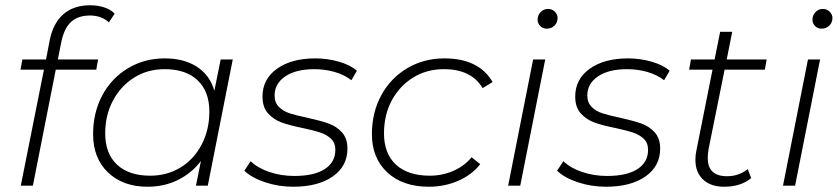

<svg xmlns="http://www.w3.org/2000/svg" viewBox="-20 -706 3188 730"><path d="M213 -546 200 -480H353L346 -441H192L105 0H59L147 -441H58L65 -480H155L169 -553Q182 -618 221 -652Q260 -686 323 -686Q351 -686 376 -678Q401 -670 416 -654L394 -621Q366 -647 322 -647Q277 -647 250.5 -623Q224 -599 213 -546Z M865 -480 770 0H725L744 -94Q709 -48 657 -22Q605 4 541 4Q448 4 391 -50Q334 -104 334 -196Q334 -278 369 -343.5Q404 -409 466.5 -446.5Q529 -484 606 -484Q680 -484 729 -452Q778 -420 795 -361L819 -480ZM776 -282Q776 -358 731.5 -400.5Q687 -443 606 -443Q541 -443 490 -411Q439 -379 409.5 -323.5Q380 -268 380 -199Q380 -122 425 -80Q470 -38 551 -38Q615 -38 666 -69Q717 -100 746.5 -156Q776 -212 776 -282Z M909 -57 933 -93Q960 -67 1004.5 -52Q1049 -37 1099 -37Q1174 -37 1214.5 -63Q1255 -89 1255 -136Q1255 -163 1238.5 -178.5Q1222 -194 1198 -202Q1174 -210 1132 -219Q1082 -229 1051.5 -240Q1021 -251 999.5 -274.5Q978 -298 978 -339Q978 -405 1033 -444.5Q1088 -484 1179 -484Q1225 -484 1268.5 -471.5Q1312 -459 1337 -437L1316 -401Q1289 -422 1252 -432.5Q1215 -443 1175 -443Q1105 -443 1064.5 -415.5Q1024 -388 1024 -343Q1024 -316 1040.5 -299.5Q1057 -283 1082 -275Q1107 -267 1150 -258Q1199 -247 1229 -236.5Q1259 -226 1280 -203Q1301 -180 1301 -141Q1301 -74 1245 -35Q1189 4 1095 4Q1039 4 988 -13Q937 -30 909 -57Z M1394 -196Q1394 -278 1429.5 -343.5Q1465 -409 1528 -446.5Q1591 -484 1670 -484Q1735 -484 1781 -461.5Q1827 -439 1853 -394L1815 -371Q1772 -443 1668 -443Q1602 -443 1550.5 -411Q1499 -379 1469.5 -324Q1440 -269 1440 -199Q1440 -122 1485.5 -80Q1531 -38 1614 -38Q1662 -38 1704 -56.5Q1746 -75 1773 -108L1806 -82Q1774 -41 1722 -18.5Q1670 4 1611 4Q1511 4 1452.5 -50.5Q1394 -105 1394 -196Z M2007 -480H2053L1958 0H1912ZM2024 -631Q2024 -648 2035.5 -660Q2047 -672 2064 -672Q2079 -672 2089.5 -661.5Q2100 -651 2100 -638Q2100 -620 2088 -608.5Q2076 -597 2059 -597Q2044 -597 2034 -607Q2024 -617 2024 -631Z M2098 -57 2122 -93Q2149 -67 2193.5 -52Q2238 -37 2288 -37Q2363 -37 2403.5 -63Q2444 -89 2444 -136Q2444 -163 2427.5 -178.5Q2411 -194 2387 -202Q2363 -210 2321 -219Q2271 -229 2240.5 -240Q2210 -251 2188.5 -274.5Q2167 -298 2167 -339Q2167 -405 2222 -444.5Q2277 -484 2368 -484Q2414 -484 2457.5 -471.5Q2501 -459 2526 -437L2505 -401Q2478 -422 2441 -432.5Q2404 -443 2364 -443Q2294 -443 2253.5 -415.5Q2213 -388 2213 -343Q2213 -316 2229.5 -299.5Q2246 -283 2271 -275Q2296 -267 2339 -258Q2388 -247 2418 -236.5Q2448 -226 2469 -203Q2490 -180 2490 -141Q2490 -74 2434 -35Q2378 4 2284 4Q2228 4 2177 -13Q2126 -30 2098 -57Z M2674 -139Q2671 -121 2671 -105Q2671 -36 2744 -36Q2789 -36 2823 -63L2836 -29Q2797 4 2733 4Q2682 4 2653 -23.5Q2624 -51 2624 -98Q2624 -118 2628 -135L2689 -441H2600L2607 -480H2697L2718 -585H2764L2743 -480H2895L2888 -441H2735Z M3052 -480H3098L3003 0H2957ZM3069 -631Q3069 -648 3080.5 -660Q3092 -672 3109 -672Q3124 -672 3134.5 -661.5Q3145 -651 3145 -638Q3145 -620 3133 -608.5Q3121 -597 3104 -597Q3089 -597 3079 -607Q3069 -617 3069 -631Z"/></svg>

Font: Montserrat Ace
Style: Light Italic
Weight: 300
Italic angle: -11.3°
Designer: Julieta Ulanovsky
Foundry: Julieta Ulanovsky
Version: Version 1